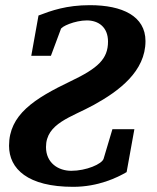

<svg xmlns="http://www.w3.org/2000/svg" viewBox="-20 -707 609 743"><path d="M500 -207H415L381 -93C375 -72 313 -46 256 -46C206 -46 158 -76 158 -138C158 -230 256 -253 343 -301C441 -355 543 -431 543 -548C543 -645 453 -687 328 -687C237 -687 179 -666 129 -647L101 -491H177L215 -593C215 -604 270 -628 316 -628C361 -628 398 -602 398 -546C398 -479 359 -443 254 -393C112 -325 15 -263 15 -143C15 -53 88 16 263 16C361 16 434 -20 470 -41Z"/></svg>

Font: Veleka
Style: Bold Italic
Weight: 700
Italic angle: -12°
Designer: Stefan Peev, Context Ltd, 2016; SIL International, 1997-2014.
Foundry: Stefan Peev, Context Ltd, 2016
Version: Version 5.000